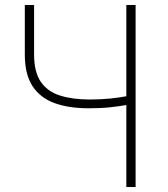

<svg xmlns="http://www.w3.org/2000/svg" viewBox="-20 -746 671 766"><path d="M484 0V-327Q456 -322 419 -318Q382 -314 334 -314Q255 -314 198 -334.5Q141 -355 110 -402Q79 -449 79 -528V-726H116V-528Q116 -459 142.5 -420Q169 -381 219 -365Q269 -349 338 -349Q384 -349 421 -353Q458 -357 484 -362V-726H521V0Z"/></svg>

Font: Source Han Sans SC ExtraLight
Style: Regular
Weight: 250
Designer: Ryoko NISHIZUKA 西塚涼子 (kana, bopomofo & ideographs); Paul D. Hunt (Latin, Greek & Cyrillic); Sandoll Communications 산돌커뮤니
Foundry: Adobe
Version: Version 2.004;hotconv 1.0.118;makeotfexe 2.5.65603